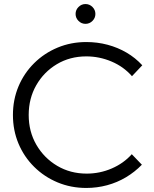

<svg xmlns="http://www.w3.org/2000/svg" viewBox="-20 -919 762 950"><path d="M407 11Q331 11 265 -16.5Q199 -44 149 -93.5Q99 -143 71.5 -208.5Q44 -274 44 -350Q44 -426 71.5 -491.5Q99 -557 149 -606.5Q199 -656 265 -683.5Q331 -711 407 -711Q462 -711 512.5 -697.5Q563 -684 606.5 -658.5Q650 -633 684 -596L633 -542Q592 -589 532 -614.5Q472 -640 407 -640Q326 -640 261.5 -601.5Q197 -563 159.5 -497.5Q122 -432 122 -350Q122 -268 160 -202.5Q198 -137 263 -98.5Q328 -60 409 -60Q474 -60 533 -85.5Q592 -111 632 -156L682 -104Q647 -68 603.5 -42Q560 -16 510 -2.5Q460 11 407 11ZM403 -801Q383 -801 368.5 -815.5Q354 -830 354 -850Q354 -870 368.5 -884.5Q383 -899 403 -899Q423 -899 437.5 -884.5Q452 -870 452 -850Q452 -830 437.5 -815.5Q423 -801 403 -801Z"/></svg>

Font: Red Hat Display VF
Style: Regular
Weight: 300
Designer: Pentagram, MCKL
Foundry: Pentagram, MCKL
Version: Version 1.023